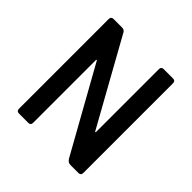

<svg xmlns="http://www.w3.org/2000/svg" viewBox="-170 -783 923 923"><g transform="rotate(45 291.5 -321.5)"><path d="M152 0H90Q73 0 73 -17V-626Q73 -643 90 -643H146Q162 -643 168 -632L410 -197H414V-626Q414 -643 431 -643H493Q510 -643 510 -626V-17Q510 0 493 0H439Q423 0 413 -16L173 -446H169V-17Q169 0 152 0Z"/></g></svg>

Font: Rajdhani Semibold
Style: Regular
Weight: 600
Designer: Satya Rajpurohit, Jyotish Sonowal
Foundry: Indian Type Foundry
Version: Version 1.200;PS 1.0;hotconv 1.0.78;makeotf.lib2.5.61930; tt